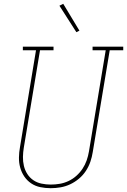

<svg xmlns="http://www.w3.org/2000/svg" viewBox="-20 -980 667 1008"><path d="M246 8Q218 8 191.5 2.5Q165 -3 143.5 -17.5Q122 -32 107.5 -53.5Q93 -75 86 -100.5Q79 -126 79.5 -153.5Q80 -181 85 -208L169 -716H100V-735H261V-716H190L105 -205Q101 -181 100.5 -156.5Q100 -132 105.5 -109Q111 -86 123.5 -66.5Q136 -47 155 -34Q174 -21 198 -16Q222 -11 246 -11Q270 -11 293.5 -15Q317 -19 339.5 -29.5Q362 -40 381 -57Q400 -74 413.5 -94.5Q427 -115 435 -138Q443 -161 447 -185L535 -716H466V-735H627V-716H556L467 -182Q463 -156 454.5 -131Q446 -106 431 -83Q416 -60 394.5 -42Q373 -24 348.5 -12.5Q324 -1 298 3.5Q272 8 246 8Q246 8 246 8Q246 8 246 8ZM381 -811 292 -950 312 -960 397 -819Z"/></svg>

Font: Iosevka Curly Slab ThEx
Style: Italic
Weight: 100
Width: 7
Italic angle: -9°
Monospace: yes
Designer: Belleve Invis
Foundry: Belleve Invis
Version: Version 11.1.0; ttfautohint (v1.8.3)